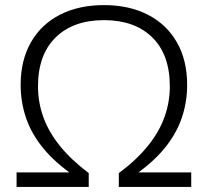

<svg xmlns="http://www.w3.org/2000/svg" viewBox="-20 -733 815 753"><path d="M45 0V-57H273V-42Q197 -94 150.5 -150.5Q104 -207 82.5 -269.5Q61 -332 61 -400Q61 -497 101.5 -567.5Q142 -638 215.5 -675.5Q289 -713 388 -713Q486 -713 559.5 -675.5Q633 -638 673.5 -567.5Q714 -497 714 -400Q714 -332 692.5 -269.5Q671 -207 624.5 -150.5Q578 -94 502 -42V-57H730V0H446V-54Q517 -107 561 -162Q605 -217 625.5 -275Q646 -333 646 -394Q646 -519 577 -586.5Q508 -654 388 -654Q267 -654 198 -586Q129 -518 129 -394Q129 -333 149.5 -275Q170 -217 214 -162Q258 -107 328 -54V0Z"/></svg>

Font: Nunito Sans 10pt Light
Style: Regular
Weight: 300
Designer: Vernon Adams
Foundry: Vernon Adams
Version: Version 3.101;gftools[0.9.27]